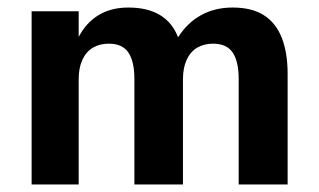

<svg xmlns="http://www.w3.org/2000/svg" viewBox="-20 -490 848 510"><path d="M744 -294Q744 -350 728.5 -389.5Q713 -429 681 -449.5Q649 -470 598 -470Q551 -470 514.5 -450Q478 -430 453 -391Q438 -430 405 -450Q372 -470 321 -470Q275 -470 242 -450Q209 -430 189 -392V-460H64V0H189V-280Q189 -310 199 -331.5Q209 -353 227 -363.5Q245 -374 269 -374Q305 -374 321 -350.5Q337 -327 337 -280V0H466V-280Q466 -310 476 -331.5Q486 -353 504 -363.5Q522 -374 546 -374Q582 -374 598 -350.5Q614 -327 614 -280V0H744Z"/></svg>

Font: Jost SemiBold
Style: Regular
Weight: 600
Version: Version 3.710